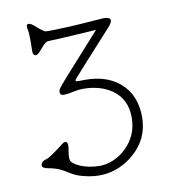

<svg xmlns="http://www.w3.org/2000/svg" viewBox="-87 -881 842 948"><g transform="rotate(-10 333.5 -407.0)"><path d="M314.5 -485.4 347.7 -485.8Q453.1 -485.8 518.6 -430.7Q592.3 -368.7 592.3 -256.3Q592.3 -146 507.8 -74.2Q406.2 11.2 277.3 -14.6Q229 -24.4 206.1 -38.1Q183.1 -51.8 169.4 -60.1Q135.7 -80.6 87.4 -88.4Q62.5 -92.8 62.5 -106.9Q62.5 -114.7 69.3 -122.1Q76.2 -129.4 89.8 -132.8Q109.9 -138.2 178.2 -191.4Q189 -200.7 197.3 -200.7Q215.3 -200.7 205.1 -148.9Q199.7 -120.6 204.6 -107.4Q204.6 -102.1 214.8 -93Q225.1 -84 243.7 -75.2Q288.6 -54.7 346.2 -54.7Q377.9 -54.7 412.6 -68.8Q447.3 -83 475.6 -109.9Q541.5 -171.4 541.5 -263.2Q541.5 -356 471.7 -404.3Q413.6 -443.8 328.1 -443.8Q308.1 -443.8 288.1 -439.5Q251 -431.2 231.7 -431.2Q212.4 -431.2 212.4 -446.8Q212.4 -456.1 216.6 -462.9Q220.7 -469.7 231.4 -482.4Q242.2 -495.1 258.3 -513.7Q311 -573.2 442.9 -719.2Q246.1 -706.5 221.7 -706.5Q197.3 -706.5 190.4 -702.4Q183.6 -698.2 176.8 -691.4L147.9 -658.7Q137.2 -647.9 128.4 -647.9Q114.3 -647.9 114.3 -670.9L115.2 -714.4Q115.2 -763.7 111.8 -776.9Q104.5 -806.2 118.7 -806.2Q129.9 -806.2 143.3 -794.7Q156.7 -783.2 166 -775.4Q189.5 -756.3 196.3 -755.4Q203.1 -754.4 213.9 -754.4Q224.6 -754.4 244.9 -755.1Q265.1 -755.9 290 -756.8Q314.9 -757.8 342.3 -759.3Q369.6 -760.7 395.5 -762.7L487.8 -769.5Q544.9 -769.5 510.3 -727.1Q508.8 -725.1 499.5 -714.8L476.6 -689.5L373.5 -576.2Q308.6 -503.9 304.2 -498.5Q299.8 -493.2 299.8 -489.3Q299.8 -485.4 314.5 -485.4Z"/></g></svg>

Font: Snowburst One
Style: Regular
Weight: 400
Designer: Annet Stirling
Foundry: Annet Stirling
Version: Version 1.001